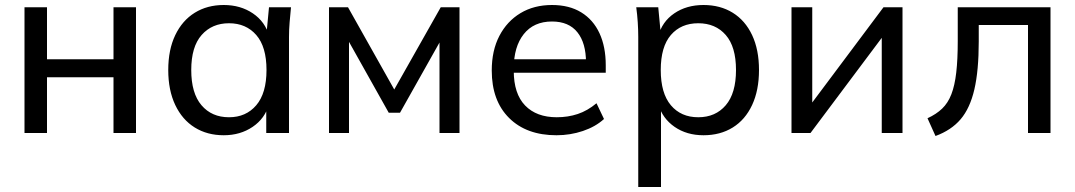

<svg xmlns="http://www.w3.org/2000/svg" viewBox="-20 -532 4300 768"><path d="M78 0V-503H168V-295H434V-503H524V0H434V-223H168V0Z M875 9Q809 9 759 -22Q709 -53 681 -112Q653 -171 653 -252Q653 -333 681 -391.5Q709 -450 759 -481Q809 -512 875 -512Q942 -512 991.5 -478.5Q1041 -445 1057 -387H1045L1056 -503H1144Q1141 -473 1138.5 -443Q1136 -413 1136 -384V0H1045V-115H1056Q1040 -58 990.5 -24.5Q941 9 875 9ZM896 -63Q964 -63 1005 -111Q1046 -159 1046 -252Q1046 -345 1005 -392Q964 -439 896 -439Q828 -439 786.5 -392Q745 -345 745 -252Q745 -159 786 -111Q827 -63 896 -63Z M1296 0V-503H1372L1557 -174L1743 -503H1818V0H1738V-401H1760L1580 -81H1535L1355 -402H1376V0Z M2206 9Q2086 9 2016.5 -60Q1947 -129 1947 -250Q1947 -330 1977.5 -388.5Q2008 -447 2062 -479.5Q2116 -512 2188 -512Q2257 -512 2305 -482.5Q2353 -453 2378 -399Q2403 -345 2403 -271V-241H2018V-295H2341L2324 -282Q2324 -360 2289.5 -403Q2255 -446 2188 -446Q2115 -446 2075 -395.5Q2035 -345 2035 -258V-249Q2035 -157 2080.5 -110Q2126 -63 2207 -63Q2252 -63 2291 -76Q2330 -89 2366 -119L2396 -56Q2362 -25 2311.5 -8Q2261 9 2206 9Z M2533 216V-384Q2533 -413 2531 -443Q2529 -473 2525 -503H2613L2624 -387H2613Q2628 -445 2677 -478.5Q2726 -512 2794 -512Q2861 -512 2911 -481Q2961 -450 2988.5 -391.5Q3016 -333 3016 -252Q3016 -171 2988.5 -112Q2961 -53 2911 -22Q2861 9 2794 9Q2727 9 2678.5 -24.5Q2630 -58 2613 -115H2624V216ZM2773 -63Q2842 -63 2883 -111Q2924 -159 2924 -252Q2924 -345 2883 -392Q2842 -439 2773 -439Q2704 -439 2663.5 -392Q2623 -345 2623 -252Q2623 -159 2663.5 -111Q2704 -63 2773 -63Z M3146 0V-503H3229V-86H3202L3514 -503H3590V0H3507V-418H3535L3222 0Z M3722 12 3690 -59Q3725 -75 3748.5 -97.5Q3772 -120 3785.5 -155Q3799 -190 3805 -242Q3811 -294 3811 -368V-503H4182V0H4092V-432H3895V-366Q3895 -250 3877.5 -174.5Q3860 -99 3822.5 -55Q3785 -11 3722 12Z"/></svg>

Font: Mulish Medium
Style: Regular
Weight: 500
Designer: Vernon Adams
Foundry: Vernon Adams
Version: Version 3.603; ttfautohint (v1.8.3)